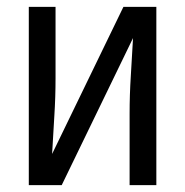

<svg xmlns="http://www.w3.org/2000/svg" viewBox="-20 -540 540 560"><path d="M64 0V-520H142V-312Q142 -257 138.5 -202Q135 -147 132 -91L340 -520H436V0H358V-208Q358 -263 361.5 -318Q365 -373 368 -429L160 0Z"/></svg>

Font: Iosevka Fixed
Style: Regular
Weight: 400
Monospace: yes
Designer: Belleve Invis
Foundry: Belleve Invis
Version: Version 33.2.4